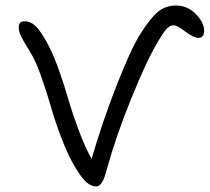

<svg xmlns="http://www.w3.org/2000/svg" viewBox="-20 -708 760 696"><path d="M329.1 -32.2Q310.5 -32.2 293.5 -47.1Q276.4 -62 252.9 -101.1Q226.6 -144.5 202.6 -207.8Q178.7 -271 163.6 -324Q148.4 -377 128.9 -432.1Q109.4 -487.3 90.8 -517.1Q64.5 -559.6 56.2 -576.4Q47.9 -593.3 47.9 -608.9Q47.9 -630.9 68.8 -630.9Q90.3 -630.9 107.9 -614.5Q125.5 -598.1 147.9 -558.1Q170.4 -518.6 191.4 -460Q212.4 -401.4 227.1 -350.6Q241.7 -299.8 264.4 -238.3Q287.1 -176.8 312 -131.8Q349.6 -262.2 401.1 -394.3Q452.6 -526.4 485.8 -580.1Q522.5 -639.2 550.5 -663.6Q578.6 -688 618.2 -688Q659.2 -688 689.7 -657.2Q720.2 -626.5 720.2 -595.2Q720.2 -584.5 714.8 -577.6Q709.5 -570.8 700.2 -570.8Q681.2 -570.8 651.9 -593.5Q622.6 -616.2 608.9 -616.2Q593.8 -616.2 579.6 -598.4Q565.4 -580.6 540 -535.2Q508.3 -479.5 454.8 -348.4Q401.4 -217.3 367.2 -94.2Q352.1 -32.2 329.1 -32.2Z"/></svg>

Font: Shantell Sans Irregular
Style: Regular
Weight: 300
Designer: Stephen Nixon, Anya Danilova, Shantell Martin
Foundry: Arrow Type
Version: Version 1.006;[9816181b4]